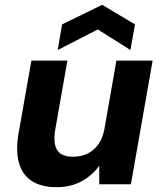

<svg xmlns="http://www.w3.org/2000/svg" viewBox="-20 -763 674 795"><path d="M214 12Q150 12 111 -14Q72 -40 58.5 -88.5Q45 -137 56 -206L110 -512H259L208 -222Q200 -168 217 -141Q234 -114 284 -114Q315 -114 341.5 -126.5Q368 -139 386.5 -164.5Q405 -190 412 -227L462 -512H612L522 0H391V-77Q363 -37 318 -12.5Q273 12 214 12ZM219 -556 237 -662 403 -743 539 -662 520 -556 385 -641Z"/></svg>

Font: DM Sans 12pt Black
Style: Italic
Weight: 900
Italic angle: -10°
Version: Version 4.004;gftools[0.9.30]